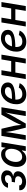

<svg xmlns="http://www.w3.org/2000/svg" viewBox="1816 -2410 605 4278"><g transform="rotate(-90 2119.0 -271.5)"><path d="M202.6 6.8Q143.6 6.8 100.1 -12.7Q56.6 -32.2 35.4 -66.7Q14.2 -101.1 20.5 -146H127.4Q124 -117.7 149.9 -99.1Q175.8 -80.6 216.8 -80.6Q246.1 -80.6 270 -90.8Q293.9 -101.1 309.8 -119.1Q325.7 -137.2 329.1 -159.7Q335.4 -196.8 308.8 -218.5Q282.2 -240.2 231.9 -240.2H193.8L205.6 -313H243.7Q287.6 -313 318.6 -334.5Q349.6 -356 355.5 -391.1Q360.4 -423.8 340.3 -444.3Q320.3 -464.8 282.2 -464.8Q244.1 -464.8 213.1 -446Q182.1 -427.2 176.3 -396H73.2Q81.5 -441.4 113.8 -475.8Q146 -510.3 194.1 -529.8Q242.2 -549.3 297.4 -549.3Q353.5 -549.3 392.3 -529.3Q431.2 -509.3 449 -475.1Q466.8 -440.9 459.5 -397.5Q451.2 -349.6 415.8 -319.6Q380.4 -289.6 334 -282.2L333.5 -278.8Q394 -270 420.9 -235.8Q447.8 -201.7 439 -150.9Q431.6 -104.5 398.4 -69.1Q365.2 -33.7 314.5 -13.4Q263.7 6.8 202.6 6.8Z M725.6 10.7Q659.2 10.7 613.5 -23.4Q567.9 -57.6 549.1 -120.6Q530.3 -183.6 544.4 -270.5Q559.1 -358.4 599.1 -420.9Q639.2 -483.4 696.3 -516.6Q753.4 -549.8 818.8 -549.8Q867.7 -549.8 896 -533.9Q924.3 -518.1 939 -496.1Q953.6 -474.1 960.4 -455.1H966.8L981 -542.5H1087.4L998 0H893.1L907.2 -84.5H898.9Q884.8 -64.9 862.5 -42.7Q840.3 -20.5 806.6 -4.9Q772.9 10.7 725.6 10.7ZM765.1 -80.6Q810.5 -80.6 845.9 -104.7Q881.3 -128.9 905 -171.9Q928.7 -214.8 938 -271Q947.3 -327.6 938 -369.9Q928.7 -412.1 900.9 -435.3Q873 -458.5 827.6 -458.5Q780.3 -458.5 744.4 -434.1Q708.5 -409.7 685.5 -367.4Q662.6 -325.2 653.3 -271Q644.5 -216.8 653.8 -173.6Q663.1 -130.4 690.9 -105.5Q718.8 -80.6 765.1 -80.6Z M1139.6 0 1229.5 -542.5H1388.2L1452.1 -269Q1458 -241.7 1461.9 -214.1Q1465.8 -186.5 1468.3 -159.4Q1470.7 -132.3 1472.2 -107.2Q1473.6 -82 1474.6 -59.6H1458Q1466.8 -83 1476.6 -108.4Q1486.3 -133.8 1497.8 -160.6Q1509.3 -187.5 1522 -214.8Q1534.7 -242.2 1549.3 -269L1701.7 -542.5H1867.7L1778.3 0H1672.4L1715.3 -259.3Q1719.7 -285.6 1725.1 -315.7Q1730.5 -345.7 1736.1 -377.2Q1741.7 -408.7 1747.6 -439.7Q1753.4 -470.7 1758.3 -499H1769Q1751 -454.6 1733.2 -415.5Q1715.3 -376.5 1695.8 -338.4Q1676.3 -300.3 1652.8 -259.3L1504.4 0H1412.6L1348.6 -259.3Q1338.9 -300.3 1331.8 -338.1Q1324.7 -376 1320.1 -415.3Q1315.4 -454.6 1311.5 -499H1323.7Q1319.3 -468.8 1314.9 -438.2Q1310.5 -407.7 1306.2 -377.2Q1301.8 -346.7 1297.4 -316.9Q1293 -287.1 1288.1 -259.3L1245.1 0Z M2155.3 11.7Q2086.9 11.7 2037.4 -14.4Q1987.8 -40.5 1961.2 -90.3Q1934.6 -140.1 1935.1 -210Q1935.1 -281.2 1958 -343.3Q1981 -405.3 2022 -452.6Q2063 -500 2117.9 -526.9Q2172.9 -553.7 2236.8 -553.7Q2291.5 -553.7 2332.8 -535.2Q2374 -516.6 2397.2 -482.7Q2420.4 -448.7 2420.4 -401.4Q2420.4 -354 2394.5 -321.3Q2368.7 -288.6 2316.2 -269Q2263.7 -249.5 2183.6 -240.7Q2103.5 -231.9 1995.1 -231.9L2008.3 -306.2Q2099.1 -306.2 2158.9 -310.8Q2218.8 -315.4 2253.2 -326.2Q2287.6 -336.9 2302 -355.2Q2316.4 -373.5 2316.4 -400.4Q2316.4 -430.2 2292 -447.5Q2267.6 -464.8 2226.1 -464.8Q2173.8 -464.8 2137.9 -439.7Q2102.1 -414.6 2080.1 -375Q2058.1 -335.4 2048.1 -291.3Q2038.1 -247.1 2038.1 -209Q2038.1 -172.4 2049.6 -142.1Q2061 -111.8 2088.6 -94.2Q2116.2 -76.7 2162.6 -76.7Q2211.9 -76.7 2249.5 -97.7Q2287.1 -118.7 2305.7 -155.3L2404.3 -136.7Q2375 -68.8 2308.6 -28.6Q2242.2 11.7 2155.3 11.7Z M2923.8 -325.2 2908.2 -232.4H2613.8L2628.9 -325.2ZM2692.4 -542.5 2602.5 0H2495.6L2585.4 -542.5ZM3040 -542.5 2950.2 0H2843.3L2933.1 -542.5Z M3327.1 11.7Q3258.8 11.7 3209.2 -14.4Q3159.7 -40.5 3133.1 -90.3Q3106.4 -140.1 3106.9 -210Q3106.9 -281.2 3129.9 -343.3Q3152.8 -405.3 3193.8 -452.6Q3234.9 -500 3289.8 -526.9Q3344.7 -553.7 3408.7 -553.7Q3463.4 -553.7 3504.6 -535.2Q3545.9 -516.6 3569.1 -482.7Q3592.3 -448.7 3592.3 -401.4Q3592.3 -354 3566.4 -321.3Q3540.5 -288.6 3488 -269Q3435.5 -249.5 3355.5 -240.7Q3275.4 -231.9 3167 -231.9L3180.2 -306.2Q3271 -306.2 3330.8 -310.8Q3390.6 -315.4 3425 -326.2Q3459.5 -336.9 3473.9 -355.2Q3488.3 -373.5 3488.3 -400.4Q3488.3 -430.2 3463.9 -447.5Q3439.5 -464.8 3397.9 -464.8Q3345.7 -464.8 3309.8 -439.7Q3273.9 -414.6 3252 -375Q3230 -335.4 3220 -291.3Q3210 -247.1 3210 -209Q3210 -172.4 3221.4 -142.1Q3232.9 -111.8 3260.5 -94.2Q3288.1 -76.7 3334.5 -76.7Q3383.8 -76.7 3421.4 -97.7Q3459 -118.7 3477.5 -155.3L3576.2 -136.7Q3546.9 -68.8 3480.5 -28.6Q3414.1 11.7 3327.1 11.7Z M4095.7 -325.2 4080.1 -232.4H3785.6L3800.8 -325.2ZM3864.3 -542.5 3774.4 0H3667.5L3757.3 -542.5ZM4211.9 -542.5 4122.1 0H4015.1L4105 -542.5Z"/></g></svg>

Font: Inter 16pt Medium
Style: Italic
Weight: 500
Italic angle: -9.3988°
Version: Version 4.001;git-66647c0bb